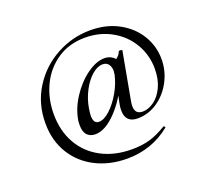

<svg xmlns="http://www.w3.org/2000/svg" viewBox="-106 -656 934 858"><g transform="rotate(-20 361.0 -227.0)"><path d="M430 -260 453 -273Q417 -189 364.5 -134.5Q312 -80 265 -80Q241 -80 226.5 -95Q212 -110 212 -142Q212 -155 213 -162Q221 -216 254.5 -268Q288 -320 333 -353Q378 -386 418 -386Q440 -386 457 -373.5Q474 -361 476 -337L447 -356Q459 -358 472 -368.5Q485 -379 489 -393Q491 -395 495 -395Q499 -395 503 -394Q507 -393 506 -392L465 -168Q462 -153 462 -141Q462 -103 499 -103Q525 -103 552 -122Q579 -141 596.5 -178Q614 -215 614 -265Q614 -330 582 -384.5Q550 -439 493.5 -470.5Q437 -502 368 -502Q292 -502 236 -464.5Q180 -427 150 -364.5Q120 -302 120 -228Q120 -148 154.5 -87.5Q189 -27 251.5 6Q314 39 396 39Q443 39 480 28.5Q517 18 562 -9H563Q565 -9 567.5 -5.5Q570 -2 568 -1Q479 71 362 71Q280 71 214 38Q148 5 109.5 -57Q71 -119 71 -203Q71 -295 117 -368.5Q163 -442 239 -483.5Q315 -525 401 -525Q477 -525 535 -493.5Q593 -462 625 -409.5Q657 -357 657 -295Q657 -239 631 -190Q605 -141 561.5 -111.5Q518 -82 467 -82Q409 -82 409 -141Q409 -155 412 -170ZM436 -301Q438 -313 438 -318Q438 -338 428.5 -350.5Q419 -363 401 -363Q376 -363 350 -340.5Q324 -318 304 -280Q284 -242 277 -200Q273 -174 273 -165Q273 -127 299 -127Q323 -127 351.5 -153Q380 -179 403.5 -219.5Q427 -260 436 -301Z"/></g></svg>

Font: Cormorant Unicase Medium
Style: Regular
Weight: 500
Designer: Christian Thalmann (Catharsis Fonts)
Foundry: Catharsis Fonts
Version: Version 4.000